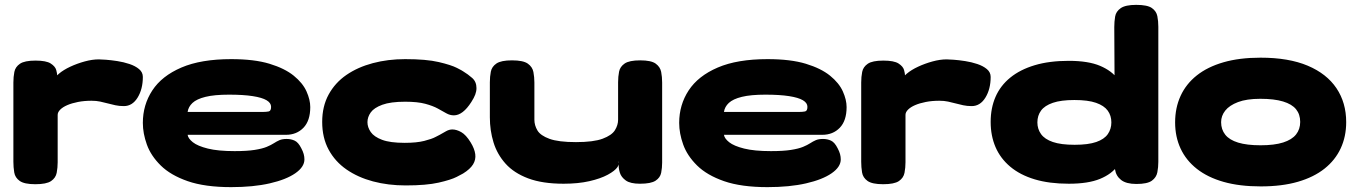

<svg xmlns="http://www.w3.org/2000/svg" viewBox="-20 -748 5576 789"><path d="M125 9Q80 9 61 -4.5Q42 -18 38.5 -39.5Q35 -61 35 -83V-409Q35 -432 39 -452.5Q43 -473 62 -486Q81 -499 126 -499Q170 -499 188.5 -487Q207 -475 211 -460.5Q215 -446 215 -438L199 -414Q203 -429 222 -445Q241 -461 269 -474Q297 -487 328 -495.5Q359 -504 386 -504Q395 -504 415.5 -502.5Q436 -501 462 -497Q488 -493 512 -485Q536 -477 551.5 -464Q567 -451 567 -432Q567 -382 545.5 -347Q524 -312 489 -312Q470 -312 454 -315.5Q438 -319 423 -323Q408 -327 392 -330.5Q376 -334 356 -334Q326 -334 300.5 -329Q275 -324 256.5 -316Q238 -308 227.5 -297.5Q217 -287 217 -276V-81Q217 -59 213 -38Q209 -17 190 -4Q171 9 125 9Z M930 21Q822 21 751.5 -3.5Q681 -28 640.5 -68Q600 -108 583.5 -154Q567 -200 567 -243Q567 -317 606 -376.5Q645 -436 725.5 -470.5Q806 -505 930 -505Q1025 -505 1087.5 -486Q1150 -467 1187 -437Q1224 -407 1239.5 -372.5Q1255 -338 1255 -308Q1255 -252 1227 -223Q1199 -194 1155 -194H751Q753 -179 772.5 -163.5Q792 -148 834 -137.5Q876 -127 944 -127Q995 -127 1026.5 -132Q1058 -137 1076 -144.5Q1094 -152 1105.5 -159.5Q1117 -167 1128.5 -172Q1140 -177 1158 -177Q1176 -177 1191 -170Q1206 -163 1218 -139Q1225 -126 1228 -115Q1231 -104 1231 -93Q1231 -62 1193.5 -36Q1156 -10 1088.5 5.5Q1021 21 930 21ZM751 -288H1060Q1074 -288 1084 -290Q1094 -292 1094 -309Q1094 -325 1075.5 -336Q1057 -347 1018.5 -353Q980 -359 921 -359Q861 -359 824.5 -350Q788 -341 771 -325Q754 -309 751 -288Z M1647 14Q1575 14 1513 -2.5Q1451 -19 1404 -51.5Q1357 -84 1330.5 -133Q1304 -182 1304 -247Q1304 -311 1330.5 -359.5Q1357 -408 1403.5 -440Q1450 -472 1512 -488.5Q1574 -505 1645 -505Q1732 -505 1783 -493Q1834 -481 1857.5 -469Q1881 -457 1883 -455Q1903 -443 1920.5 -427.5Q1938 -412 1938 -386Q1938 -373 1933 -359.5Q1928 -346 1917 -329Q1882 -274 1845 -274Q1829 -274 1814 -282.5Q1799 -291 1779 -302Q1759 -313 1727.5 -321.5Q1696 -330 1645 -330Q1585 -330 1551 -317.5Q1517 -305 1503.5 -286Q1490 -267 1490 -246Q1490 -225 1503.5 -205.5Q1517 -186 1550 -173.5Q1583 -161 1643 -161Q1692 -161 1723.5 -169Q1755 -177 1770.5 -185.5Q1786 -194 1787 -194Q1801 -202 1813.5 -209Q1826 -216 1839 -216Q1856 -216 1875.5 -205Q1895 -194 1914 -163Q1930 -137 1933 -114.5Q1936 -92 1924 -72.5Q1912 -53 1883 -35Q1880 -33 1856.5 -21Q1833 -9 1782.5 2.5Q1732 14 1647 14Z M2296 7Q2209 7 2150.5 -15Q2092 -37 2057.5 -75.5Q2023 -114 2008 -163Q1993 -212 1993 -266V-410Q1993 -433 1997 -453.5Q2001 -474 2020 -487Q2039 -500 2084 -500Q2130 -500 2149 -486.5Q2168 -473 2172 -452Q2176 -431 2176 -409V-256Q2176 -233 2188.5 -212Q2201 -191 2238 -177.5Q2275 -164 2347 -164Q2419 -164 2456.5 -178Q2494 -192 2507 -213Q2520 -234 2520 -256V-410Q2520 -433 2524 -453.5Q2528 -474 2547 -487Q2566 -500 2611 -500Q2656 -500 2674.5 -486.5Q2693 -473 2697 -452.5Q2701 -432 2701 -409V-80Q2701 -58 2697 -38Q2693 -18 2674 -5.5Q2655 7 2610 7Q2570 7 2551.5 -6.5Q2533 -20 2527.5 -37.5Q2522 -55 2522.5 -69Q2523 -83 2521 -83L2517 -87Q2528 -77 2517.5 -61.5Q2507 -46 2477.5 -30Q2448 -14 2402 -3.5Q2356 7 2296 7Z M3134 21Q3026 21 2955.5 -3.5Q2885 -28 2844.5 -68Q2804 -108 2787.5 -154Q2771 -200 2771 -243Q2771 -317 2810 -376.5Q2849 -436 2929.5 -470.5Q3010 -505 3134 -505Q3229 -505 3291.5 -486Q3354 -467 3391 -437Q3428 -407 3443.5 -372.5Q3459 -338 3459 -308Q3459 -252 3431 -223Q3403 -194 3359 -194H2955Q2957 -179 2976.5 -163.5Q2996 -148 3038 -137.5Q3080 -127 3148 -127Q3199 -127 3230.5 -132Q3262 -137 3280 -144.5Q3298 -152 3309.5 -159.5Q3321 -167 3332.5 -172Q3344 -177 3362 -177Q3380 -177 3395 -170Q3410 -163 3422 -139Q3429 -126 3432 -115Q3435 -104 3435 -93Q3435 -62 3397.5 -36Q3360 -10 3292.5 5.5Q3225 21 3134 21ZM2955 -288H3264Q3278 -288 3288 -290Q3298 -292 3298 -309Q3298 -325 3279.5 -336Q3261 -347 3222.5 -353Q3184 -359 3125 -359Q3065 -359 3028.5 -350Q2992 -341 2975 -325Q2958 -309 2955 -288Z M3609 9Q3564 9 3545 -4.5Q3526 -18 3522.5 -39.5Q3519 -61 3519 -83V-409Q3519 -432 3523 -452.5Q3527 -473 3546 -486Q3565 -499 3610 -499Q3654 -499 3672.5 -487Q3691 -475 3695 -460.5Q3699 -446 3699 -438L3683 -414Q3687 -429 3706 -445Q3725 -461 3753 -474Q3781 -487 3812 -495.5Q3843 -504 3870 -504Q3879 -504 3899.5 -502.5Q3920 -501 3946 -497Q3972 -493 3996 -485Q4020 -477 4035.5 -464Q4051 -451 4051 -432Q4051 -382 4029.5 -347Q4008 -312 3973 -312Q3954 -312 3938 -315.5Q3922 -319 3907 -323Q3892 -327 3876 -330.5Q3860 -334 3840 -334Q3810 -334 3784.5 -329Q3759 -324 3740.5 -316Q3722 -308 3711.5 -297.5Q3701 -287 3701 -276V-81Q3701 -59 3697 -38Q3693 -17 3674 -4Q3655 9 3609 9Z M4372 7Q4292 7 4232 -11Q4172 -29 4131.5 -63Q4091 -97 4071 -143.5Q4051 -190 4051 -247Q4051 -304 4071 -350Q4091 -396 4131.5 -429Q4172 -462 4232 -480Q4292 -498 4372 -498Q4452 -498 4500.5 -477.5Q4549 -457 4574 -422.5Q4599 -388 4607.5 -344.5Q4616 -301 4616 -254Q4616 -199 4607.5 -151Q4599 -103 4574 -68Q4549 -33 4500.5 -13Q4452 7 4372 7ZM4396 -153Q4452 -153 4485 -164.5Q4518 -176 4532.5 -197Q4547 -218 4547 -245Q4547 -273 4532 -293.5Q4517 -314 4484 -325.5Q4451 -337 4395 -337Q4340 -337 4306.5 -325.5Q4273 -314 4258 -293.5Q4243 -273 4243 -245Q4243 -218 4258 -197Q4273 -176 4306.5 -164.5Q4340 -153 4396 -153ZM4650 8Q4608 8 4587 -8.5Q4566 -25 4562 -52L4559 -637Q4559 -659 4562.5 -680Q4566 -701 4585.5 -714.5Q4605 -728 4649 -728Q4695 -728 4713.5 -715Q4732 -702 4736 -681.5Q4740 -661 4740 -638V-83Q4740 -61 4736 -40Q4732 -19 4713.5 -5.5Q4695 8 4650 8Z M5161 18Q5074 18 5008.5 -0.5Q4943 -19 4898.5 -54Q4854 -89 4831.5 -137.5Q4809 -186 4809 -245Q4809 -305 4831.5 -354Q4854 -403 4898 -438Q4942 -473 5007.5 -492Q5073 -511 5160 -511Q5276 -511 5354 -478Q5432 -445 5472 -385.5Q5512 -326 5512 -246Q5512 -187 5489.5 -138.5Q5467 -90 5423 -55Q5379 -20 5313.5 -1Q5248 18 5161 18ZM5160 -151Q5217 -151 5253 -162.5Q5289 -174 5306 -195.5Q5323 -217 5323 -247Q5323 -278 5306 -299Q5289 -320 5252.5 -331Q5216 -342 5159 -342Q5103 -342 5067.5 -328.5Q5032 -315 5015 -293.5Q4998 -272 4998 -246Q4998 -216 5015 -194.5Q5032 -173 5068 -162Q5104 -151 5160 -151Z"/></svg>

Font: Fredoka Expanded
Style: Bold
Weight: 700
Width: 7
Designer: Ben Nathan
Foundry: Milena B. Brandão, Ben Nathan
Version: Version 2.001